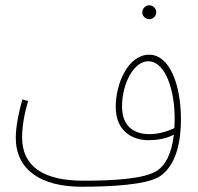

<svg xmlns="http://www.w3.org/2000/svg" viewBox="-20 -689 753 730"><path d="M548 -616C562 -616 574 -628 574 -642C574 -657 562 -669 548 -669C533 -669 521 -657 521 -642C521 -628 533 -616 548 -616ZM290 21C392 21 541 15 590 -20C652 -64 668 -155 668 -235C668 -367 625 -481 547 -481C468 -481 420 -373 420 -283C420 -187 487 -156 544 -156C575 -156 611 -161 641 -177C632 -100 607 -61 580 -42C531 -7 401 -2 296 -2C147 -2 64 -55 64 -167C64 -213 75 -266 87 -305L65 -311C53 -269 40 -211 40 -165C40 -43 136 21 290 21ZM444 -285C444 -371 489 -456 543 -456C612 -456 644 -339 644 -241C644 -227 644 -214 643 -202C615 -188 580 -179 548 -179C498 -179 444 -201 444 -285Z"/></svg>

Font: Noto Sans Arabic UI XCn Th
Style: Regular
Weight: 100
Width: 2
Designer: Monotype Design Team, Nadine Chahine and Nizar Qandah
Foundry: Monotype Imaging Inc.
Version: Version 2.010